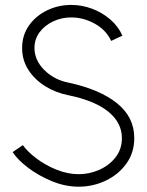

<svg xmlns="http://www.w3.org/2000/svg" viewBox="-20 -726 582 760"><path d="M291 13Q239 13 186.8 -8.2Q134.5 -29.5 92.5 -61Q50.5 -92.5 30 -124L70.5 -151.5Q88.5 -126 123.8 -99.2Q159 -72.5 203.2 -54.5Q247.5 -36.5 291.5 -36.5Q333.5 -36.5 372.8 -53.8Q412 -71 437.2 -103Q462.5 -135 462.5 -179.5Q462.5 -240 409 -283.8Q355.5 -327.5 251 -349Q200 -359 158.2 -385.2Q116.5 -411.5 92 -450Q67.5 -488.5 67.5 -535.5Q67.5 -587 95 -625.5Q122.5 -664 166.8 -685.2Q211 -706.5 262 -706.5Q304.5 -706.5 344.5 -691.5Q384.5 -676.5 416.2 -649.2Q448 -622 464.5 -585L420 -564Q400 -607.5 355.2 -632.2Q310.5 -657 262 -657Q224 -657 190.8 -641.5Q157.5 -626 137 -598.8Q116.5 -571.5 116.5 -536Q116.5 -488 155 -449.2Q193.5 -410.5 250.5 -399Q374.5 -372.5 443 -317.5Q511.5 -262.5 511.5 -179.5Q511.5 -122 480.5 -78.8Q449.5 -35.5 399 -11.2Q348.5 13 291 13Z"/></svg>

Font: Urbanist ExtraLight
Style: Regular
Weight: 200
Designer: Corey Hu
Foundry: Corey Hu
Version: Version 1.330; ttfautohint (v1.8.4.7-5d5b)